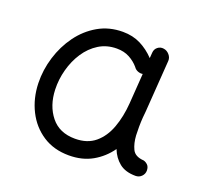

<svg xmlns="http://www.w3.org/2000/svg" viewBox="-101 -643 842 791"><g transform="rotate(20 319.5 -247.5)"><path d="M561.5 14.6Q516.6 14.6 490 -6.8Q463.4 -28.3 450.2 -62.5Q420.4 -20.5 376.5 4.4Q332.5 29.3 273.9 29.3Q208 29.3 159.4 -2.4Q110.8 -34.2 83.7 -88.1Q56.6 -142.1 54.7 -207.5Q53.2 -265.6 70.6 -322Q87.9 -378.4 121.3 -424.3Q154.8 -470.2 202.6 -497.8Q250.5 -525.4 310.5 -525.4Q354 -525.4 388.4 -508.1Q422.9 -490.7 450.7 -461.4L452.6 -486.3Q453.6 -501.5 465.1 -510.7Q476.6 -520 491.7 -517.6Q506.3 -515.6 516.8 -503.4Q527.3 -491.2 526.4 -476.6L510.3 -248.5Q509.3 -235.4 507.8 -222.2Q506.3 -202.6 506.1 -181.4Q505.9 -160.2 506.8 -143.1Q508.8 -108.9 520.8 -84Q532.7 -59.1 571.3 -56.6Q581.1 -54.2 589.4 -46.1Q597.7 -38.1 598.1 -22Q598.1 -6.8 587.4 3.9Q576.7 14.6 561.5 14.6ZM274.4 -43.9Q328.1 -43.9 362.3 -72.5Q396.5 -101.1 414.3 -149.7Q432.1 -198.2 436.5 -258.3L445.8 -390.1Q435.1 -388.2 424.1 -392.6Q413.1 -397 406.7 -406.7Q390.1 -426.3 366.2 -439.2Q342.3 -452.1 310.5 -452.1Q266.6 -452.1 232.2 -430.7Q197.8 -409.2 174.3 -373.5Q150.9 -337.9 139.2 -294.4Q127.4 -251 128.9 -206.5Q131.3 -136.7 168.5 -90.3Q205.6 -43.9 274.4 -43.9Z"/></g></svg>

Font: Mikhak-DS2-FD Regular
Style: Regular
Weight: 400
Designer: Amin Abedi
Version: Version 3.4